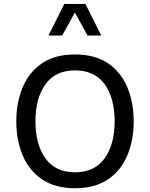

<svg xmlns="http://www.w3.org/2000/svg" viewBox="-20 -975 781 1000"><path d="M370.6 -691.4C300.8 -691.4 243.2 -675.8 198.2 -645C152.8 -613.8 119.6 -571.8 97.7 -519.5C75.7 -466.8 64.9 -408.2 64.9 -343.3C64.9 -278.3 75.7 -219.7 97.7 -167C119.6 -114.3 152.8 -72.3 198.2 -41.5C243.7 -10.3 300.8 5.4 370.6 5.4C440.4 5.4 498 -10.3 543.5 -41.5C588.4 -72.3 621.6 -114.3 643.6 -167C665.5 -219.7 676.3 -278.3 676.3 -343.3C676.3 -408.2 665.5 -466.8 643.6 -519.5C621.6 -571.8 588.4 -613.8 543.5 -645C498 -675.8 440.4 -691.4 370.6 -691.4ZM370.6 -608.4C438.5 -608.4 489.7 -584.5 524.9 -536.6C559.6 -488.3 577.1 -423.8 577.1 -343.3C577.1 -262.7 559.6 -198.7 524.9 -150.4C490.2 -102.1 438.5 -77.6 370.6 -77.6C302.7 -77.6 251.5 -101.6 216.8 -149.9C182.1 -198.2 164.6 -262.7 164.6 -343.3C164.6 -423.8 182.1 -487.8 216.8 -536.1C251.5 -584.5 302.7 -608.4 370.6 -608.4ZM424.8 -954.6H314.9L232.4 -790H303.7L370.1 -909.7L436 -790H507.3Z"/></svg>

Font: Estedad Medium
Style: Regular
Weight: 500
Designer: Amin Abedi
Version: Version 7.3